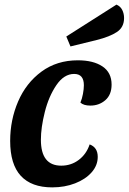

<svg xmlns="http://www.w3.org/2000/svg" viewBox="-20 -791 557 831"><path d="M463 -425Q463 -381 436 -357.5Q409 -334 371 -334Q342 -334 328 -347Q335 -363 339 -384.5Q343 -406 343 -422Q343 -471 301 -471Q257 -471 224 -422.5Q191 -374 174 -306.5Q157 -239 157 -186Q157 -74 245 -74Q288 -74 321 -99Q354 -124 368 -166Q403 -153 403 -112Q403 -75 376.5 -45Q350 -15 305 2.5Q260 20 206 20Q116 20 70 -30Q24 -80 24 -181Q24 -272 58.5 -352Q93 -432 159.5 -481Q226 -530 317 -530Q384 -530 423.5 -503.5Q463 -477 463 -425ZM517 -713Q517 -673 486 -652.5Q455 -632 399 -618L285 -590L267 -633L484 -771Q501 -764 509 -748Q517 -732 517 -713Z"/></svg>

Font: Sansita Medium Italic
Style: Regular
Weight: 500
Italic angle: -11°
Designer: Pablo Cosgaya
Foundry: Omnibus-Type
Version: Version 1.006